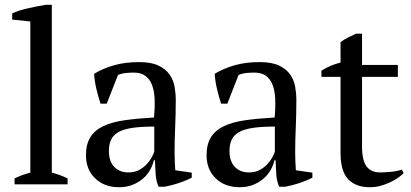

<svg xmlns="http://www.w3.org/2000/svg" viewBox="-20 -772 1722 804"><path d="M263 0H41V-25Q74 -41 107 -49V-682L31 -690V-716Q57 -728 96 -737Q135 -746 172 -752H197V-49Q230 -41 263 -25Z M711 -131Q711 -109 712 -93Q713 -77 714 -59L783 -49V-28Q758 -15 727.5 -5Q697 5 669 10H644Q634 -13 632 -40.5Q630 -68 629 -101H624Q620 -81 608.5 -60.5Q597 -40 578.5 -24Q560 -8 535 2Q510 12 478 12Q417 12 378.5 -25Q340 -62 340 -122Q340 -168 358.5 -197.5Q377 -227 413 -244Q449 -261 502 -268.5Q555 -276 625 -280Q629 -323 627.5 -357.5Q626 -392 616.5 -416.5Q607 -441 588.5 -454.5Q570 -468 540 -468Q526 -468 508.5 -466.5Q491 -465 474 -458L427 -338H401Q391 -368 383.5 -400Q376 -432 374 -463Q412 -486 458.5 -499Q505 -512 562 -512Q613 -512 643.5 -497.5Q674 -483 690 -460Q706 -437 711 -409Q716 -381 716 -353Q716 -293 713.5 -237.5Q711 -182 711 -131ZM518 -50Q543 -50 562 -60Q581 -70 594 -84Q607 -98 615 -112.5Q623 -127 626 -137V-242Q568 -242 531 -236Q494 -230 473 -217Q452 -204 444 -184.5Q436 -165 436 -140Q436 -97 458 -73.5Q480 -50 518 -50Z M1216 -131Q1216 -109 1217 -93Q1218 -77 1219 -59L1288 -49V-28Q1263 -15 1232.5 -5Q1202 5 1174 10H1149Q1139 -13 1137 -40.5Q1135 -68 1134 -101H1129Q1125 -81 1113.5 -60.5Q1102 -40 1083.5 -24Q1065 -8 1040 2Q1015 12 983 12Q922 12 883.5 -25Q845 -62 845 -122Q845 -168 863.5 -197.5Q882 -227 918 -244Q954 -261 1007 -268.5Q1060 -276 1130 -280Q1134 -323 1132.5 -357.5Q1131 -392 1121.5 -416.5Q1112 -441 1093.5 -454.5Q1075 -468 1045 -468Q1031 -468 1013.5 -466.5Q996 -465 979 -458L932 -338H906Q896 -368 888.5 -400Q881 -432 879 -463Q917 -486 963.5 -499Q1010 -512 1067 -512Q1118 -512 1148.5 -497.5Q1179 -483 1195 -460Q1211 -437 1216 -409Q1221 -381 1221 -353Q1221 -293 1218.5 -237.5Q1216 -182 1216 -131ZM1023 -50Q1048 -50 1067 -60Q1086 -70 1099 -84Q1112 -98 1120 -112.5Q1128 -127 1131 -137V-242Q1073 -242 1036 -236Q999 -230 978 -217Q957 -204 949 -184.5Q941 -165 941 -140Q941 -97 963 -73.5Q985 -50 1023 -50Z M1326 -476Q1364 -500 1406 -510V-595Q1419 -606 1436.5 -614.5Q1454 -623 1471 -631H1496V-500H1646V-450H1496V-160Q1496 -100 1515 -75Q1534 -50 1572 -50Q1590 -50 1617 -52.5Q1644 -55 1663 -62L1670 -47Q1662 -38 1647.5 -28Q1633 -18 1614.5 -9Q1596 0 1574 6Q1552 12 1529 12Q1469 12 1437.5 -22Q1406 -56 1406 -132V-450H1326Z"/></svg>

Font: PT Serif
Style: Regular
Weight: 400
Designer: A.Korolkova, O.Umpeleva, V.Yefimov
Foundry: ParaType Ltd
Version: Version 1.000W OFL; ttfautohint (v1.6)